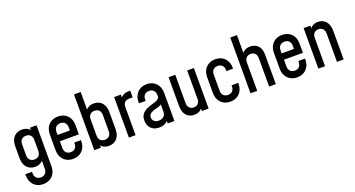

<svg xmlns="http://www.w3.org/2000/svg" viewBox="-53 -1497 4489 2427"><g transform="rotate(-20 2191.5 -283.5)"><path d="M217 183Q139.5 183 92.2 133.5Q45 84 45 3.5V-12.5H135V8.5Q135 46 157 69.5Q179 93 217 93Q255.5 93 277.8 69.5Q300 46 300 8.5V-145L315.5 -124.5Q298.5 -93 268.2 -75.2Q238 -57.5 195.5 -57.5Q155 -57.5 121 -75.8Q87 -94 66.5 -132.5Q46 -171 46 -232V-383.5Q46 -444.5 66.5 -483Q87 -521.5 121 -539.5Q155 -557.5 195.5 -557.5Q238 -557.5 268.2 -540Q298.5 -522.5 315.5 -490.5L300 -470V-545H390V4.5Q390 58 368.2 98.2Q346.5 138.5 307.5 160.8Q268.5 183 217 183ZM219 -147.5Q257.5 -147.5 278.8 -170.8Q300 -194 300 -231.5V-383.5Q300 -421.5 278.8 -444.5Q257.5 -467.5 218.5 -467.5Q180 -467.5 158 -444.5Q136 -421.5 136 -383.5V-232Q136 -194.5 158 -171Q180 -147.5 219 -147.5Z M681 12.5Q629.5 12.5 590.5 -10Q551.5 -32.5 529.8 -73Q508 -113.5 508 -167V-378.5Q508 -432 529.8 -472.5Q551.5 -513 590.5 -535.2Q629.5 -557.5 681 -557.5Q759 -557.5 806 -508.2Q853 -459 853 -378.5V-254.5H583V-339.5H763V-383.5Q763 -421.5 741.2 -444.5Q719.5 -467.5 681 -467.5Q643 -467.5 620.5 -444.5Q598 -421.5 598 -383.5V-162Q598 -124.5 620.5 -101Q643 -77.5 681 -77.5Q719.5 -77.5 741.2 -101Q763 -124.5 763 -162V-177H853V-167Q853 -86.5 806 -37Q759 12.5 681 12.5Z M1162.5 12.5Q1120 12.5 1090 -5.2Q1060 -23 1042.5 -54.5L1058 -75V0H968V-750H1058V-470L1042.5 -490.5Q1060 -522.5 1090 -540Q1120 -557.5 1162.5 -557.5Q1203.5 -557.5 1237.2 -539.5Q1271 -521.5 1291.5 -483Q1312 -444.5 1312 -383.5V-162Q1312 -101 1291.5 -62.5Q1271 -24 1237.2 -5.8Q1203.5 12.5 1162.5 12.5ZM1139.5 -77.5Q1178.5 -77.5 1200.2 -101Q1222 -124.5 1222 -162V-383.5Q1222 -421.5 1200.2 -444.5Q1178.5 -467.5 1139.5 -467.5Q1101 -467.5 1079.5 -444.5Q1058 -421.5 1058 -383.5V-161.5Q1058 -124 1079.5 -100.8Q1101 -77.5 1139.5 -77.5Z M1433.5 0V-545H1523.5V-463L1507.5 -482Q1525.5 -516.5 1556.8 -534Q1588 -551.5 1628.5 -551.5H1652.5V-461.5H1604Q1567 -461.5 1545.2 -440Q1523.5 -418.5 1523.5 -380.5V0Z M1841 12.5Q1769 12.5 1729.8 -29.2Q1690.5 -71 1690.5 -135.5Q1690.5 -174 1703.8 -200.2Q1717 -226.5 1738.2 -243.2Q1759.5 -260 1784 -271Q1813 -284 1843.2 -292.2Q1873.5 -300.5 1899 -309.2Q1924.5 -318 1940.2 -332.2Q1956 -346.5 1956 -371.5V-383.5Q1956 -421.5 1933.8 -444.5Q1911.5 -467.5 1873 -467.5Q1835 -467.5 1813 -444.5Q1791 -421.5 1791 -383.5V-363.5H1701V-378.5Q1701 -459 1748.2 -508.2Q1795.5 -557.5 1873 -557.5Q1925 -557.5 1963.8 -535.2Q2002.5 -513 2024.2 -472.5Q2046 -432 2046 -378.5V0H1956V-78.5L1971.5 -58.5Q1954 -24.5 1920.8 -6Q1887.5 12.5 1841 12.5ZM1865 -72Q1906 -72 1931 -95.2Q1956 -118.5 1956 -165V-254.5Q1931.5 -238 1900.2 -231.5Q1869 -225 1839.5 -214Q1813 -204 1796.8 -188Q1780.5 -172 1780.5 -144Q1780.5 -113.5 1802.2 -92.8Q1824 -72 1865 -72Z M2311 12.5Q2271.5 12.5 2238.5 -5.5Q2205.5 -23.5 2185.8 -61.8Q2166 -100 2166 -161.5V-545H2256V-161.5Q2256 -124 2277.8 -100.8Q2299.5 -77.5 2335.5 -77.5Q2373 -77.5 2394.5 -100.8Q2416 -124 2416 -161.5V-545H2506V0H2416V-76L2431.5 -56Q2414 -23.5 2383.5 -5.5Q2353 12.5 2311 12.5Z M2797 12.5Q2745.5 12.5 2706.5 -10Q2667.5 -32.5 2645.8 -73Q2624 -113.5 2624 -167V-378.5Q2624 -432 2645.8 -472.5Q2667.5 -513 2706.5 -535.2Q2745.5 -557.5 2797 -557.5Q2875 -557.5 2922 -508.2Q2969 -459 2969 -378.5V-368.5H2879V-383.5Q2879 -421.5 2857.2 -444.5Q2835.5 -467.5 2797 -467.5Q2759 -467.5 2736.5 -444.5Q2714 -421.5 2714 -383.5V-162Q2714 -124.5 2736.5 -101Q2759 -77.5 2797 -77.5Q2835.5 -77.5 2857.2 -101Q2879 -124.5 2879 -162V-177H2969V-167Q2969 -86.5 2922 -37Q2875 12.5 2797 12.5Z M3070 0V-750H3160V-469.5L3144.5 -489.5Q3162.5 -522.5 3192.8 -540.2Q3223 -558 3265.5 -558Q3305 -558 3337.8 -541Q3370.5 -524 3390.2 -488.8Q3410 -453.5 3410 -399V0H3320V-384Q3320 -422 3298.5 -445Q3277 -468 3240.5 -468Q3203.5 -468 3181.8 -445Q3160 -422 3160 -384V0Z M3695.5 12.5Q3644 12.5 3605 -10Q3566 -32.5 3544.2 -73Q3522.5 -113.5 3522.5 -167V-378.5Q3522.5 -432 3544.2 -472.5Q3566 -513 3605 -535.2Q3644 -557.5 3695.5 -557.5Q3773.5 -557.5 3820.5 -508.2Q3867.5 -459 3867.5 -378.5V-254.5H3597.5V-339.5H3777.5V-383.5Q3777.5 -421.5 3755.8 -444.5Q3734 -467.5 3695.5 -467.5Q3657.5 -467.5 3635 -444.5Q3612.5 -421.5 3612.5 -383.5V-162Q3612.5 -124.5 3635 -101Q3657.5 -77.5 3695.5 -77.5Q3734 -77.5 3755.8 -101Q3777.5 -124.5 3777.5 -162V-177H3867.5V-167Q3867.5 -86.5 3820.5 -37Q3773.5 12.5 3695.5 12.5Z M3982.5 0V-545H4072.5V-467.5L4056.5 -485.5Q4074.5 -521 4105.8 -539.2Q4137 -557.5 4178 -557.5Q4244 -557.5 4283.2 -511Q4322.5 -464.5 4322.5 -383.5V0H4232.5V-383.5Q4232.5 -421.5 4211 -444.5Q4189.5 -467.5 4153 -467.5Q4116 -467.5 4094.2 -444.5Q4072.5 -421.5 4072.5 -383.5V0Z"/></g></svg>

Font: Mohave Medium
Style: Regular
Weight: 500
Designer: Gumpita Rahayu
Foundry: Tokotype
Version: Version 2.003